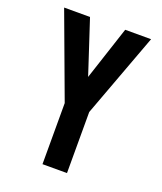

<svg xmlns="http://www.w3.org/2000/svg" viewBox="-136 -824 772 913"><g transform="rotate(20 250.0 -367.5)"><path d="M188 0V-309L30 -735H161L231 -522L250 -464L339 -735H470L312 -309V0Z"/></g></svg>

Font: Iosevka SS18 Extrabold
Style: Regular
Weight: 800
Monospace: yes
Designer: Belleve Invis
Foundry: Belleve Invis
Version: Version 25.1.1; ttfautohint (v1.8.4)